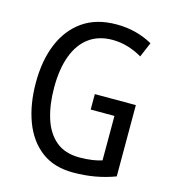

<svg xmlns="http://www.w3.org/2000/svg" viewBox="-109 -814 819 913"><g transform="rotate(15 300.0 -357.0)"><path d="M338 -377H540V-26Q492 -8 441 1Q390 10 334 10Q239 10 177 -37.5Q115 -85 84 -168Q53 -251 53 -358Q53 -467 87 -549Q121 -631 187.5 -677.5Q254 -724 353 -724Q403 -724 447.5 -712.5Q492 -701 531 -679L500 -606Q466 -626 429 -637Q392 -648 353 -648Q286 -648 239 -614Q192 -580 167.5 -515Q143 -450 143 -357Q143 -274 163.5 -208Q184 -142 228.5 -104.5Q273 -67 345 -67Q379 -67 406 -71Q433 -75 455 -82V-301H338Z"/></g></svg>

Font: Noto Sans Khmer Condensed
Style: Regular
Weight: 400
Width: 3
Designer: Danh Hong and the Monotype Design Team
Foundry: Monotype Imaging Inc.
Version: Version 2.004